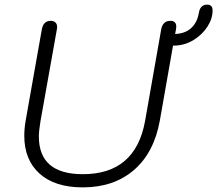

<svg xmlns="http://www.w3.org/2000/svg" viewBox="-20 -800 939 830"><path d="M899 -755Q899 -719 876.5 -684.5Q854 -650 817.5 -627.5Q781 -605 739 -603H728L671 -279Q646 -140 559 -65Q472 10 338 10Q217 10 151 -49.5Q85 -109 85 -213Q85 -245 91 -279L161 -674Q168 -710 199 -710Q212 -710 219.5 -703Q227 -696 227 -683Q227 -677 226 -674L155 -276Q148 -234 148 -210Q148 -47 338 -47Q565 -47 607 -276L677 -674Q680 -691 690 -700.5Q700 -710 716 -710Q742 -710 742 -685Q742 -678 741 -674L737 -653L748 -654Q786 -658 809.5 -681.5Q833 -705 840 -745Q842 -761 851 -770.5Q860 -780 875 -780Q899 -780 899 -755Z"/></svg>

Font: Kodchasan Light
Style: Italic
Weight: 300
Italic angle: -10°
Version: Version 1.000; ttfautohint (v1.6)